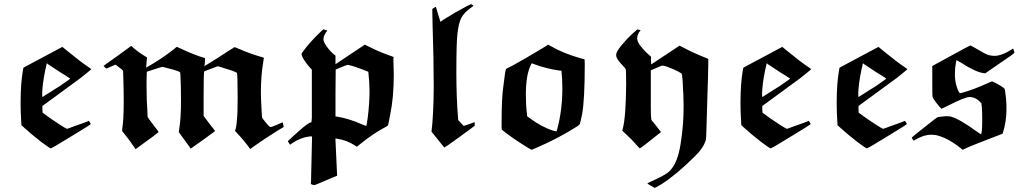

<svg xmlns="http://www.w3.org/2000/svg" viewBox="-20 -701 5039 942"><path d="M95 -369Q106 -375 286 -471L313 -449Q376 -397 414 -372L428 -362Q428 -360 375 -318L188 -181V-170Q188 -156 189 -153V-148L203 -138Q228 -119 266.5 -94Q305 -69 309 -69Q310 -69 318 -72Q326 -75 340 -80Q354 -85 365 -89Q386 -96 416 -108Q417 -107 421.5 -100Q426 -93 425 -92Q419 -86 338 -37Q234 27 229 27Q225 27 183 -4Q128 -47 97 -76L85 -87L84 -106Q81 -153 81 -194Q81 -294 93 -359ZM246 -366Q230 -376 217 -385Q212 -390 210 -390Q209 -390 209 -389Q209 -388 208 -383.5Q207 -379 205.5 -371.5Q204 -364 202 -357Q188 -288 187 -244Q187 -225 188 -225Q189 -225 201 -233L245 -261Q283 -284 291 -291Q324 -313 324 -316L296 -334Q283 -341 246 -366Z M624 -476Q651 -449 700 -420Q701 -420 701 -417.5Q701 -415 700.5 -409.5Q700 -404 699 -394L697 -369Q776 -414 835 -461Q845 -471 848 -471Q858 -467 870 -461Q936 -430 986 -416V-412Q986 -411 985.5 -404Q985 -397 985 -392L983 -376L992 -382Q1001 -387 1020.5 -399.5Q1040 -412 1056 -422Q1071 -432 1090.5 -444.5Q1110 -457 1120 -463L1129 -469Q1131 -471 1153 -461Q1213 -435 1268 -420Q1275 -418 1275 -416Q1274 -415 1272 -400Q1260 -331 1260 -247Q1260 -219 1264 -147L1266 -123Q1269 -118 1283 -101Q1297 -84 1300 -82Q1304 -78 1307 -78H1310Q1313 -78 1339 -89L1367 -101L1368 -97Q1369 -93 1370 -87Q1371 -81 1372 -78L1345 -62Q1282 -23 1233 12L1208 30Q1207 30 1203 24Q1178 -11 1143 -48L1133 -59Q1140 -77 1142 -109Q1146 -140 1146 -219Q1146 -341 1142 -344Q1127 -353 1063 -372L1048 -376L1016 -364Q983 -351 982 -351Q979 -349 979 -224V-132L1007 -95Q1013 -87 1020.5 -77.5Q1028 -68 1032 -63L1035 -58Q1035 -57 976 -14.5Q917 28 916 28L857 -53L859 -67Q868 -117 868 -206Q868 -289 865 -334Q865 -346 862 -348Q841 -358 778 -373Q773 -373 737 -361L700 -349V-335Q699 -322 699 -284Q699 -206 703 -157Q703 -151 703.5 -144Q704 -137 704 -133V-129Q704 -125 731 -90Q758 -56 758 -53L730 -31L645 31L638 20Q608 -24 580 -57Q579 -58 580 -71Q587 -115 587 -203Q587 -255 585 -319Q585 -327 584.5 -336Q584 -345 584 -350L583 -355Q583 -357 565 -370L547 -384L526 -375Q504 -366 503 -365Q498 -365 488 -378Q504 -389 561 -430Z M1524 207Q1515 207 1505 202L1506 188Q1506 182 1508.5 77Q1511 -28 1511 -31Q1511 -32 1502 -32Q1456 -27 1416 0L1403 9L1392 -8Q1393 -10 1423.5 -37.5Q1454 -65 1466 -75Q1498 -101 1507 -101H1508L1510 -123Q1510 -141 1510 -230V-359L1503 -367Q1478 -394 1464 -421Q1459 -433 1459 -435Q1459 -438 1470 -453Q1502 -496 1551 -543L1566 -557Q1567 -557 1576 -554.5Q1585 -552 1586 -551Q1584 -548 1580 -543Q1567 -524 1567 -509Q1567 -503 1568 -500Q1573 -485 1590 -463.5Q1607 -442 1626 -428V-386L1770 -482L1792 -471Q1843 -445 1902 -425Q1912 -421 1912 -420L1911 -419Q1911 -418 1910.5 -415.5Q1910 -413 1910 -410Q1910 -400 1911 -373Q1912 -346 1912 -335Q1912 -222 1894 -137Q1885 -84 1882 -84L1872 -78Q1814 -48 1747 6L1731 19L1722 13Q1680 -14 1635 -20L1626 -22V-12L1634 161L1607 172Q1580 184 1552.5 195.5Q1525 207 1524 207ZM1707 -378Q1690 -383 1687 -383Q1683 -383 1656 -372L1627 -360L1626 -245V-130Q1687 -122 1763 -88Q1775 -83 1777 -83Q1778 -83 1784 -122Q1793 -194 1793 -254Q1793 -294 1788 -339L1787 -349L1772 -355Q1734 -370 1707 -378Z M2097 -55Q2107 -133 2108 -275Q2108 -409 2102 -593Q2101 -618 2101 -650V-657L2105 -660Q2110 -663 2114 -665.5Q2118 -668 2119 -666L2130 -629L2141 -594L2158 -606Q2215 -642 2269 -670L2291 -681Q2292 -681 2297.5 -677Q2303 -673 2303 -672Q2298 -668 2293 -665Q2258 -640 2244.5 -615.5Q2231 -591 2225 -541Q2219 -502 2219 -343Q2219 -226 2227 -125L2228 -112L2241 -98L2255 -83Q2268 -87 2282 -92L2309 -102V-84Q2294 -72 2227.5 -24Q2161 24 2160 23Z M2649 -469 2670 -482 2680 -476Q2743 -439 2832 -414L2848 -410L2849 -389Q2849 -212 2836 -141Q2828 -101 2825 -94Q2824 -89 2812 -81Q2717 -21 2612 24L2588 34L2570 24Q2497 -21 2453 -56L2442 -65L2441 -76V-102Q2441 -218 2449 -273Q2459 -360 2463 -362Q2463 -364 2487 -375Q2564 -417 2649 -469ZM2601 -386Q2599 -387 2596 -388Q2592 -390 2591 -390H2590Q2588 -390 2586 -385Q2560 -337 2560 -237Q2560 -183 2565 -146L2566 -131L2578 -122Q2639 -77 2694 -60Q2703 -57 2708 -57H2711L2714 -68Q2739 -160 2739 -267Q2739 -315 2735 -349V-354L2723 -355Q2661 -364 2601 -386Z M3223 -53Q3216 -48 3190 -27Q3164 -6 3142.5 10.5Q3121 27 3119 27L3110 18Q3080 -17 3050 -44L3033 -60L3036 -71Q3051 -130 3052 -290Q3052 -356 3050 -361Q3049 -365 3034 -381Q3012 -403 3005 -420Q3003 -426 3003 -432Q3003 -447 3029 -478.5Q3055 -510 3081 -534L3107 -557Q3108 -556 3123 -553Q3106 -533 3106 -511Q3109 -489 3129 -468Q3145 -447 3174 -423V-404L3175 -385L3314 -477L3332 -468Q3382 -441 3441 -418L3455 -412V-386Q3455 -356 3450.5 -221.5Q3446 -87 3446 -70Q3445 -23 3443 -14Q3431 26 3388 67Q3301 154 3225 203Q3194 221 3192 221Q3190 220 3173 210Q3156 200 3156 199Q3156 198 3172.5 190.5Q3189 183 3212.5 171.5Q3236 160 3249 151Q3265 142 3280 120Q3310 79 3322 -14Q3334 -92 3334 -182Q3334 -227 3329 -305Q3327 -339 3323 -341Q3308 -351 3279 -363.5Q3250 -376 3233 -379H3231Q3225 -379 3201 -368L3173 -356V-181Q3173 -145 3174 -131.5Q3175 -118 3175.5 -115Q3176 -112 3181 -106Q3185 -102 3193.5 -91Q3202 -80 3211.5 -68Q3221 -56 3223 -53Z M3627 -369Q3638 -375 3818 -471L3845 -449Q3908 -397 3946 -372L3960 -362Q3960 -360 3907 -318L3720 -181V-170Q3720 -156 3721 -153V-148L3735 -138Q3760 -119 3798.5 -94Q3837 -69 3841 -69Q3842 -69 3850 -72Q3858 -75 3872 -80Q3886 -85 3897 -89Q3918 -96 3948 -108Q3949 -107 3953.5 -100Q3958 -93 3957 -92Q3951 -86 3870 -37Q3766 27 3761 27Q3757 27 3715 -4Q3660 -47 3629 -76L3617 -87L3616 -106Q3613 -153 3613 -194Q3613 -294 3625 -359ZM3778 -366Q3762 -376 3749 -385Q3744 -390 3742 -390Q3741 -390 3741 -389Q3741 -388 3740 -383.5Q3739 -379 3737.5 -371.5Q3736 -364 3734 -357Q3720 -288 3719 -244Q3719 -225 3720 -225Q3721 -225 3733 -233L3777 -261Q3815 -284 3823 -291Q3856 -313 3856 -316L3828 -334Q3815 -341 3778 -366Z M4099 -369Q4110 -375 4290 -471L4317 -449Q4380 -397 4418 -372L4432 -362Q4432 -360 4379 -318L4192 -181V-170Q4192 -156 4193 -153V-148L4207 -138Q4232 -119 4270.5 -94Q4309 -69 4313 -69Q4314 -69 4322 -72Q4330 -75 4344 -80Q4358 -85 4369 -89Q4390 -96 4420 -108Q4421 -107 4425.5 -100Q4430 -93 4429 -92Q4423 -86 4342 -37Q4238 27 4233 27Q4229 27 4187 -4Q4132 -47 4101 -76L4089 -87L4088 -106Q4085 -153 4085 -194Q4085 -294 4097 -359ZM4250 -366Q4234 -376 4221 -385Q4216 -390 4214 -390Q4213 -390 4213 -389Q4213 -388 4212 -383.5Q4211 -379 4209.5 -371.5Q4208 -364 4206 -357Q4192 -288 4191 -244Q4191 -225 4192 -225Q4193 -225 4205 -233L4249 -261Q4287 -284 4295 -291Q4328 -313 4328 -316L4300 -334Q4287 -341 4250 -366Z M4860 -427Q4896 -427 4951 -463L4954 -453Q4957 -446 4957 -442Q4957 -439 4886 -391L4815 -342H4807Q4766 -347 4691 -396Q4687 -398 4683 -400.5Q4679 -403 4676 -404L4674 -406Q4671 -406 4666 -366Q4665 -356 4665 -331Q4666 -299 4674 -276Q4681 -252 4689 -244Q4691 -243 4704 -247Q4755 -261 4824 -292L4847 -302L4858 -297Q4874 -290 4891.5 -278.5Q4909 -267 4909 -265Q4911 -261 4916 -216Q4918 -192 4918 -166Q4918 -102 4899 -45Q4747 13 4720 26L4703 34Q4640 -19 4584 -35Q4569 -40 4549 -40Q4512 -40 4472 -16L4463 -11Q4462 -11 4457.5 -18Q4453 -25 4453 -26Q4453 -27 4514 -75.5Q4575 -124 4578 -125Q4583 -128 4622 -131Q4636 -131 4645 -129Q4688 -117 4772 -56Q4794 -40 4794 -43Q4795 -44 4797 -58Q4799 -73 4799 -114Q4799 -157 4797 -177L4795 -194Q4769 -225 4737 -225Q4715 -225 4636 -185L4599 -167Q4587 -179 4572 -199Q4557 -219 4555 -227Q4554 -230 4554 -304V-377L4647 -428Q4740 -479 4741 -478Q4742 -478 4759.5 -468.5Q4777 -459 4795 -448L4813 -438Q4833 -427 4860 -427Z"/></svg>

Font: MathJax_Fraktur
Style: Bold
Weight: 700
Version: Version 1.1